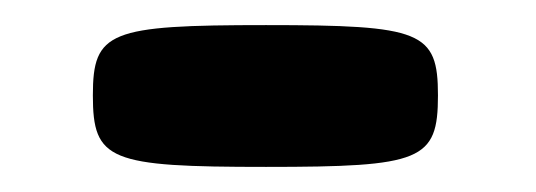

<svg xmlns="http://www.w3.org/2000/svg" viewBox="-20 -381 427 153"><path d="M329 -305C329 -356 316 -361 192 -361C67 -361 54 -356 54 -305C54 -253 67 -248 192 -248C316 -248 329 -253 329 -305Z"/></svg>

Font: Asimov Print
Style: A
Weight: 500
Designer: Google
Version: Version 2.000980: 2014